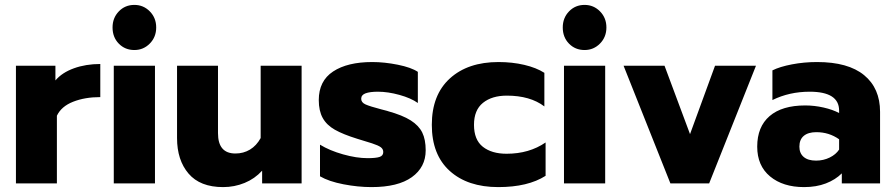

<svg xmlns="http://www.w3.org/2000/svg" viewBox="-20 -748 3649 783"><path d="M45 -480H206V-420Q233 -452 281.5 -469.5Q330 -487 389 -487V-352Q326 -352 278 -333Q230 -314 212 -276V0H45Z M439 -636Q439 -675 464.5 -701.5Q490 -728 528 -728Q565 -728 591 -701.5Q617 -675 617 -636Q617 -597 591 -570.5Q565 -544 528 -544Q490 -544 464.5 -570Q439 -596 439 -636ZM444 -480H612V0H444Z M702 -185V-480H869V-205Q869 -122 940 -122Q973 -122 999.5 -138Q1026 -154 1043 -185V-480H1210V0H1049V-52Q1019 -19 977.5 -2Q936 15 890 15Q796 15 749 -40Q702 -95 702 -185Z M1285 -29V-158Q1324 -134 1379 -118.5Q1434 -103 1479 -103Q1513 -103 1528 -108Q1543 -113 1543 -128Q1543 -140 1533 -147.5Q1523 -155 1497 -163.5Q1471 -172 1437 -182Q1379 -200 1345.5 -219Q1312 -238 1296 -267Q1280 -296 1280 -340Q1280 -418 1338.5 -456.5Q1397 -495 1498 -495Q1548 -495 1602.5 -484Q1657 -473 1684 -455V-328Q1656 -348 1609 -361Q1562 -374 1521 -374Q1489 -374 1471 -367.5Q1453 -361 1453 -345Q1453 -330 1471 -322Q1489 -314 1535 -302Q1566 -294 1561 -295Q1622 -278 1655 -257Q1688 -236 1702 -207.5Q1716 -179 1716 -135Q1716 -66 1659.5 -25.5Q1603 15 1495 15Q1440 15 1380.5 3.5Q1321 -8 1285 -29Z M1741 -239Q1741 -361 1814.5 -428Q1888 -495 2013 -495Q2069 -495 2118 -483.5Q2167 -472 2200 -451V-314Q2142 -358 2047 -358Q1986 -358 1949.5 -328.5Q1913 -299 1913 -239Q1913 -178 1949 -149.5Q1985 -121 2046 -121Q2138 -121 2205 -167V-31Q2133 15 2012 15Q1887 15 1814 -51Q1741 -117 1741 -239Z M2275 -636Q2275 -675 2300.5 -701.5Q2326 -728 2364 -728Q2401 -728 2427 -701.5Q2453 -675 2453 -636Q2453 -597 2427 -570.5Q2401 -544 2364 -544Q2326 -544 2300.5 -570Q2275 -596 2275 -636ZM2280 -480H2448V0H2280Z M2523 -480H2690L2794 -201L2896 -480H3063L2872 0H2714Z M3068 -150Q3068 -231 3118.5 -274.5Q3169 -318 3264 -318Q3301 -318 3338.5 -309.5Q3376 -301 3402 -287V-297Q3402 -374 3282 -374Q3199 -374 3130 -340V-461Q3160 -476 3209.5 -485.5Q3259 -495 3312 -495Q3439 -495 3504 -441.5Q3569 -388 3569 -292V0H3413V-41Q3387 -15 3348 0Q3309 15 3259 15Q3173 15 3120.5 -28.5Q3068 -72 3068 -150ZM3402 -138V-180Q3361 -209 3309 -209Q3276 -209 3258 -194Q3240 -179 3240 -150Q3240 -123 3257.5 -108Q3275 -93 3308 -93Q3338 -93 3363.5 -105.5Q3389 -118 3402 -138Z"/></svg>

Font: Readiness
Style: Bold
Weight: 700
Designer: Katatrad Team
Foundry: CadsonDemak
Version: Version 1.00;January 16, 2020;FontCreator 12.0.0.2550 64-bit